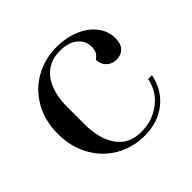

<svg xmlns="http://www.w3.org/2000/svg" viewBox="-138 -670 823 823"><g transform="rotate(-45 273.5 -258.5)"><path d="M43 -259Q43 -342 79.5 -403Q116 -464 175 -495.5Q234 -527 302 -527Q359 -527 406 -507.5Q453 -488 480.5 -453Q508 -418 508 -374Q508 -341 491 -323.5Q474 -306 446 -306Q419 -306 401 -324Q383 -342 383 -369Q398 -379 404 -391Q410 -403 410 -421Q410 -458 380.5 -481.5Q351 -505 302 -505Q230 -505 191.5 -453.5Q153 -402 153 -309V-209Q153 -120 190.5 -66Q228 -12 302 -12Q370 -12 420.5 -50.5Q471 -89 483 -152H506Q492 -78 436.5 -34Q381 10 302 10Q230 10 171 -23.5Q112 -57 77.5 -118.5Q43 -180 43 -259Z"/></g></svg>

Font: Prata
Style: Regular
Weight: 400
Designer: Ivan Petrov
Foundry: Cyreal
Version: Version 2.000